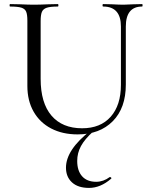

<svg xmlns="http://www.w3.org/2000/svg" viewBox="-20 -645 738 940"><path d="M485 -613Q482 -613 482 -619Q482 -625 485 -625L528 -624Q564 -622 585 -622Q602 -622 634 -624L676 -625Q678 -625 678 -619Q678 -613 676 -613Q596 -613 596 -515V-231Q596 -116 532 -51.5Q468 13 360 13Q286 13 230.5 -16Q175 -45 144.5 -98.5Q114 -152 114 -224V-544Q114 -574 108 -588Q102 -602 84.5 -607.5Q67 -613 29 -613Q27 -613 27 -619Q27 -625 29 -625L78 -624Q120 -622 146 -622Q173 -622 217 -624L263 -625Q266 -625 266 -619Q266 -613 263 -613Q226 -613 208.5 -607Q191 -601 185 -586.5Q179 -572 179 -542V-259Q179 -141 232 -79Q285 -17 382 -17Q472 -17 522 -73.5Q572 -130 572 -230V-515Q572 -613 485 -613ZM358 143Q358 191 382 218Q406 245 451 245Q486 245 517 222H519Q522 222 524.5 225Q527 228 524 230Q472 275 416 275Q362 275 332.5 248Q303 221 303 176Q303 88 424 -6L436 -1Q395 36 376.5 70Q358 104 358 143Z"/></svg>

Font: Cormorant SC
Style: Regular
Weight: 400
Designer: Christian Thalmann (Catharsis Fonts)
Foundry: Catharsis Fonts
Version: Version 4.000